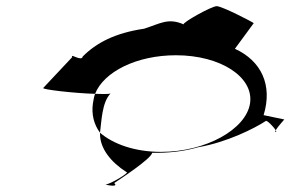

<svg xmlns="http://www.w3.org/2000/svg" viewBox="-20 -685 988 622"><path d="M120 -400C116 -395 220 -383 288 -381C316 -452 422 -506 550 -506C695 -506 803 -435 790 -350C777 -266 647 -193 502 -193C417 -193 347 -218 304 -255V-251C304 -204 339 -160 389 -128C405 -128 335 -87 321 -87C329 -85 365 -78 350 -92C371 -106 470 -171 473 -190C523 -189 574 -194 622 -208C716 -224 806 -270 841 -293C844 -297 867 -274 873 -263C880 -275 904 -301 901 -298L834 -312C864 -410 826 -488 741 -527L802 -610C796 -615 699 -665 682 -665C665 -665 569 -611 575 -606C525 -628 500 -609 447 -592C352 -578 292 -546 248 -502C245 -484 206 -514 214 -500ZM281 -350C276 -315 284 -282 304 -255C309 -292 310 -353 338 -382C332 -380 311 -380 288 -381C284 -371 283 -360 281 -350ZM320 -87C320 -87 321 -87 321 -87C321 -87 320 -87 320 -87ZM873 -263C872 -260 871 -257 873 -257C875 -257 876 -260 873 -263Z"/></svg>

Font: Ampere
Style: UltExtIta
Weight: 400
Version: Version 1